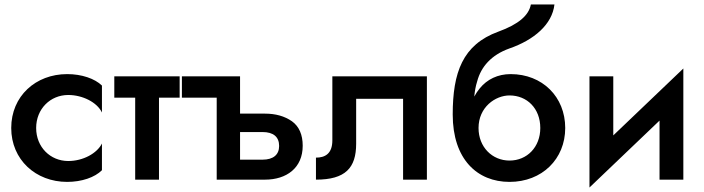

<svg xmlns="http://www.w3.org/2000/svg" viewBox="-20 -800 3136 855"><path d="M141 -230C141 -315 204 -377 284 -377C347 -377 412 -345 434 -299V-419C402 -450 344 -470 279 -470C139 -470 30 -372 30 -230C30 -89 139 10 279 10C344 10 402 -10 434 -42V-161C412 -117 350 -83 284 -83C204 -83 141 -145 141 -230Z M489 -460V-365H582V0H688V-365H780V-460Z M945 -365V0H1160C1256 0 1328 -52 1328 -151C1328 -200 1312 -237 1280 -260C1247 -283 1207 -294 1160 -294H1049V-460H790V-365ZM1049 -89V-212H1149C1198 -212 1223 -190 1223 -150C1223 -111 1197 -89 1149 -89Z M1881 -460H1460V-175C1460 -115 1427 -98 1387 -98V0C1518 0 1566 -52 1566 -160V-360H1775V0H1881Z M1996 -290C1996 -91 2105 10 2249 10C2394 10 2497 -92 2497 -230C2497 -369 2395 -470 2254 -470C2197 -470 2149 -447 2116 -406C2107 -395 2099 -383 2092 -370C2094 -393 2098 -416 2105 -438C2122 -502 2167 -555 2248 -584C2358 -622 2439 -691 2449 -780H2344C2335 -732 2290 -692 2199 -659C2040 -601 1996 -477 1996 -290ZM2249 -375C2327 -375 2386 -317 2386 -230C2386 -145 2327 -85 2249 -85C2172 -85 2111 -145 2111 -230C2111 -323 2186 -375 2249 -375Z M2711 -460H2605V35L2917 -263V0H3023V-495L2711 -197Z"/></svg>

Font: Jost Medium
Style: Regular
Weight: 500
Version: Version 3.710